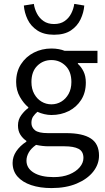

<svg xmlns="http://www.w3.org/2000/svg" viewBox="-20 -749 544 993"><path d="M246.3 223.7Q186.8 223.7 141.3 208.4Q95.8 193 70.5 164.1Q45.2 135.2 45.2 93.4Q45.2 61.7 64.1 33.5Q83.1 5.3 116.4 -16.5V-20.5Q98.1 -32.6 85.5 -52.2Q73 -71.7 73 -100.2Q73 -130.6 90.4 -154.1Q107.8 -177.5 126.4 -190.4V-194.4Q102.6 -213.7 83 -247.8Q63.5 -281.9 63.5 -324.9Q63.5 -378.1 88.6 -417Q113.7 -455.9 155.2 -477Q196.6 -498.1 245.9 -498.1Q266.3 -498.1 283.9 -494.8Q301.6 -491.5 314.5 -486.1H484.1V-422.8H382.8V-418.8Q400.5 -403 412.2 -379Q423.9 -355 423.9 -322Q423.9 -270.3 400 -232.7Q376.2 -195.2 335.9 -174.7Q295.6 -154.2 245.9 -154.2Q228.2 -154.2 209.3 -158.6Q190.5 -162.9 173.5 -170.7Q160.8 -159.9 151.6 -146.8Q142.5 -133.7 142.5 -113.2Q142.5 -90.3 160.9 -75.4Q179.3 -60.5 227.7 -60.5H322.3Q407.4 -60.5 449.7 -32.8Q492.1 -5.2 492.1 55.6Q492.1 100.8 462 138.9Q431.8 177.1 376.6 200.4Q321.4 223.7 246.3 223.7ZM245.9 -209.4Q273.9 -209.4 297.3 -223.6Q320.6 -237.7 334.9 -263.6Q349.2 -289.6 349.2 -324.9Q349.2 -378.9 319 -408.7Q288.8 -438.4 245.9 -438.4Q202.9 -438.4 172.8 -408.7Q142.6 -378.9 142.6 -324.9Q142.6 -289.6 156.9 -263.6Q171.1 -237.7 194.5 -223.6Q217.9 -209.4 245.9 -209.4ZM257.9 167Q304.2 167 338.5 153Q372.9 138.9 392.2 116.1Q411.5 93.3 411.5 67.9Q411.5 34 386.4 20.8Q361.3 7.6 313.5 7.6H229.7Q216.1 7.6 199.6 5.8Q183.2 3.9 166.5 0.3Q140.4 18.8 128.7 39.7Q116.9 60.7 116.9 81.8Q116.9 121 154.5 144Q192.1 167 257.9 167ZM259.6 -569.3Q206.6 -569.3 172.9 -591.7Q139.1 -614.1 122.6 -648.8Q106.2 -683.5 103.3 -720.4L155 -728.8Q158.7 -703.1 171 -679.2Q183.3 -655.3 205.3 -640Q227.4 -624.7 259.6 -624.7Q292.4 -624.7 314.3 -640Q336.2 -655.3 348.3 -679.2Q360.5 -703.1 364.1 -728.8L415.9 -720.4Q413 -683.5 396.5 -648.8Q380 -614.1 346.8 -591.7Q313.5 -569.3 259.6 -569.3Z"/></svg>

Font: SourceSans3VF
Style: Regular
Weight: 200
Designer: Paul D. Hunt
Foundry: Adobe
Version: Version 3.052;hotconv 1.1.0;makeotfexe 2.6.0